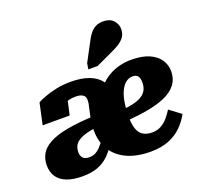

<svg xmlns="http://www.w3.org/2000/svg" viewBox="-142 -994 1228 1169"><g transform="rotate(-20 472.5 -409.5)"><path d="M325 -459Q303 -459 284.5 -454.5Q266 -450 253 -443.5Q240 -437 233 -429Q227 -437 230 -445.5Q233 -454 241 -461Q249 -468 259 -472Q269 -476 278 -475L253 -363H78L108 -501Q125 -511 157 -523Q189 -535 232.5 -544.5Q276 -554 328 -554Q396 -554 445 -536Q494 -518 520.5 -483Q547 -448 547 -395V-353L362 -281L382 -373Q386 -388 387 -397.5Q388 -407 388 -416Q388 -429 382 -438.5Q376 -448 362 -453.5Q348 -459 325 -459ZM201 12Q141 12 100 -4Q59 -20 38.5 -50.5Q18 -81 18 -126Q18 -165 36 -197.5Q54 -230 97.5 -254Q141 -278 215.5 -292Q290 -306 404 -310L389 -240Q348 -236 319.5 -228.5Q291 -221 272.5 -211Q254 -201 244 -189Q234 -177 230 -163.5Q226 -150 226 -135Q226 -110 239 -96.5Q252 -83 279 -83Q299 -83 316 -90.5Q333 -98 350.5 -115.5Q368 -133 388 -164L428 -121Q402 -77 371 -47.5Q340 -18 299.5 -3Q259 12 201 12ZM643 13Q553 13 489.5 -16.5Q426 -46 393 -100Q360 -154 360 -227Q360 -258 369.5 -284.5Q379 -311 395 -333Q411 -355 429.5 -371.5Q448 -388 465 -397Q484 -436 511 -465.5Q538 -495 570.5 -514.5Q603 -534 641 -544Q679 -554 720 -554Q790 -554 835.5 -534Q881 -514 903.5 -480.5Q926 -447 926 -406Q926 -355 898 -319Q870 -283 815.5 -260.5Q761 -238 682 -226Q603 -214 500 -210L503 -282Q563 -284 607 -290.5Q651 -297 680 -310.5Q709 -324 723.5 -346Q738 -368 738 -401Q738 -428 728 -442Q718 -456 694 -456Q669 -456 649 -440Q629 -424 615 -394Q601 -364 594.5 -322.5Q588 -281 588 -231Q588 -182 599.5 -151.5Q611 -121 634 -107.5Q657 -94 692 -94Q723 -94 748 -107.5Q773 -121 792.5 -143.5Q812 -166 828 -192L902 -137Q879 -94 844 -60Q809 -26 759.5 -6.5Q710 13 643 13ZM525 -744Q538 -771 553.5 -790.5Q569 -810 589.5 -821Q610 -832 638 -832Q683 -832 705.5 -807.5Q728 -783 728 -751Q728 -722 714 -701.5Q700 -681 675.5 -665.5Q651 -650 617 -635L516 -588H456L462 -626Z"/></g></svg>

Font: Roboto Serif 20pt Black
Style: Italic
Weight: 900
Italic angle: -10°
Version: Version 1.008